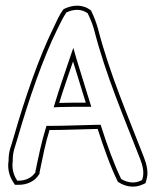

<svg xmlns="http://www.w3.org/2000/svg" viewBox="-20 -647 562 694"><path d="M11 -66C6 -36 15 -8 27 10L34 21H48C78 21 106 8 120 -15L123 -19V-24C134 -77 144 -130 159 -177C222 -177 272 -180 333 -181C353 -119 380 -42 406 10C429 26 463 35 495 20L506 15L509 4C518 -24 510 -53 500 -79C442 -229 376 -381 334 -544C327 -568 319 -589 309 -609C279 -633 242 -630 210 -614C194 -594 184 -568 174 -548C121 -441 70 -292 30 -153C20 -116 11 -103 11 -66ZM26 -64V-65V-66C26 -100 33 -110 44 -149C84 -287 135 -436 187 -541C197 -561 208 -585 220 -602C247 -615 275 -615 297 -599C306 -580 314 -562 320 -540C362 -376 428 -223 486 -74C496 -49 502 -23 495 -1V0L493 4L489 6C464 18 438 12 418 0C393 -51 366 -126 347 -186L344 -196H333C272 -195 221 -192 159 -192H148L145 -182C130 -134 119 -80 108 -27V-26V-24V-23H107C96 -6 74 6 48 6H42L40 2C30 -13 22 -38 26 -64ZM174 -259 194 -260C228 -261 258 -261 290 -261H310L304 -280C289 -329 273 -380 258 -429L245 -474L230 -430C212 -377 196 -331 180 -279ZM194 -275C210 -327 226 -372 244 -425C259 -376 275 -325 290 -276C258 -276 228 -276 194 -275Z"/></svg>

Font: Snowfall
Style: BlkOl
Weight: 900
Designer: Jasper
Foundry: Cannot Into Space Fonts
Version: Version 0.9